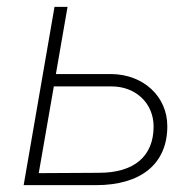

<svg xmlns="http://www.w3.org/2000/svg" viewBox="-20 -540 568 560"><path d="M49 0H260C390 0 468 -61 468 -172C468 -259 398 -323 305 -324H143L177 -520H139ZM93 -35 137 -288H305C377 -288 428 -238 428 -171C428 -84 371 -36 269 -36Z"/></svg>

Font: Fixel Display ExtraLight
Style: Italic
Weight: 200
Italic angle: -10°
Designer: AlfaBravo + MacPaw
Foundry: Kyrylo Tkachov, Marchela Mozhyna, Serhii Makarenko, Maria Weinstein, Zakhar Kryvoshyya
Version: Version 1.210;Glyphs 3.2 (3217)